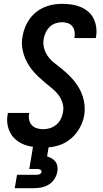

<svg xmlns="http://www.w3.org/2000/svg" viewBox="-20 -763 540 1003"><path d="M205 8Q179 8 154 4.5Q129 1 106.5 -7.5Q84 -16 65 -31.5Q46 -47 34.5 -68Q23 -89 19 -114Q15 -139 20 -164Q20 -167 20.5 -169Q21 -171 21 -173H133Q133 -172 132.5 -171Q132 -170 132 -169Q129 -153 132.5 -136.5Q136 -120 146.5 -109Q157 -98 172.5 -93Q188 -88 205 -88Q223 -88 241 -93.5Q259 -99 274 -111.5Q289 -124 297.5 -141Q306 -158 309 -177Q314 -202 306.5 -225.5Q299 -249 285 -267.5Q271 -286 253 -300.5Q235 -315 217 -330Q199 -345 182 -361Q165 -377 150 -395Q135 -413 123.5 -433.5Q112 -454 104.5 -477Q97 -500 95 -524.5Q93 -549 98 -574Q102 -598 111 -620.5Q120 -643 134.5 -663.5Q149 -684 168.5 -699.5Q188 -715 211 -725Q234 -735 257.5 -739Q281 -743 304 -743Q329 -743 353.5 -739.5Q378 -736 400 -727Q422 -718 440 -703Q458 -688 468.5 -667Q479 -646 482.5 -621.5Q486 -597 482 -573Q481 -570 481 -568Q481 -566 480 -564H369Q369 -565 369 -566Q369 -567 369 -568Q372 -583 369.5 -598.5Q367 -614 358 -625.5Q349 -637 334.5 -642Q320 -647 304 -647Q287 -647 269.5 -641Q252 -635 239 -622Q226 -609 218.5 -592.5Q211 -576 208 -559Q204 -534 210.5 -510.5Q217 -487 231 -468Q245 -449 263.5 -434.5Q282 -420 300 -405.5Q318 -391 335 -375Q352 -359 367 -340.5Q382 -322 393.5 -302Q405 -282 412.5 -258.5Q420 -235 422 -210.5Q424 -186 420 -161Q416 -137 406 -114Q396 -91 380.5 -70.5Q365 -50 344.5 -34Q324 -18 300.5 -8.5Q277 1 253 4.5Q229 8 205 8ZM57 220 69 150H169Q173 150 177.5 149.5Q182 149 186 147.5Q190 146 193.5 142.5Q197 139 197 135Q198 131 195.5 127.5Q193 124 189.5 122.5Q186 121 182 120.5Q178 120 174 120H133L153 0H235L226 54Q239 58 250.5 64.5Q262 71 270 82Q278 93 280 107Q282 121 279 135Q276 154 264.5 172Q253 190 235 201Q217 212 197 216Q177 220 157 220Z"/></svg>

Font: Iosevka Curly Oblique
Style: Bold
Weight: 700
Italic angle: -9°
Monospace: yes
Designer: Belleve Invis
Foundry: Belleve Invis
Version: Version 11.1.0; ttfautohint (v1.8.3)